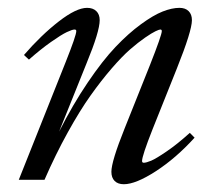

<svg xmlns="http://www.w3.org/2000/svg" viewBox="-20 -458 548 489"><path d="M27.8 0 147 -299.3Q174.3 -367.7 174.3 -378.9Q174.3 -382.8 169.9 -382.8Q164.1 -382.8 150.1 -376.2Q136.2 -369.6 109.9 -351.1Q83.5 -332.5 53.7 -306.2L41 -317.9Q85 -368.7 129.6 -403.3Q174.3 -438 201.7 -438Q216.8 -438 225.3 -429.7Q233.9 -421.4 233.9 -406.7Q233.9 -377.9 200.7 -297.4L130.4 -122.6Q165.5 -191.9 203.4 -247.8Q241.2 -303.7 274.2 -338.4Q307.1 -373 338.9 -396.2Q370.6 -419.4 394.3 -428.7Q418 -438 437 -438Q452.1 -438 460.4 -429.7Q468.8 -421.4 468.8 -406.7Q468.8 -379.4 430.7 -284.2L368.2 -127.9Q341.8 -61 341.8 -47.9Q341.8 -43.5 346.2 -43.5Q352.5 -43.5 365.2 -48.8Q377.9 -54.2 405 -72.8Q432.1 -91.3 463.4 -119.6L475.6 -107.4Q428.2 -55.2 377 -22Q325.7 11.2 295.4 11.2Q280.3 11.2 272 2.9Q263.7 -5.4 263.7 -20.5Q263.7 -46.9 297.4 -130.9L361.8 -292Q392.1 -368.7 392.1 -378.9Q392.1 -382.8 388.2 -382.8Q385.3 -382.8 376 -378.4Q366.7 -374 349.4 -362.1Q332 -350.1 311.5 -332.3Q291 -314.5 264.4 -283.7Q237.8 -252.9 210.7 -214.8Q183.6 -176.8 152.6 -120.8Q121.6 -64.9 93.3 0Z"/></svg>

Font: Elstob 14pt
Style: Italic
Weight: 400
Italic angle: -20°
Designer: Peter S. Baker
Version: Version 1.015